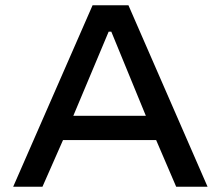

<svg xmlns="http://www.w3.org/2000/svg" viewBox="-20 -708 837 728"><path d="M30 0 331 -688H467L767 0H648L572 -177H219L141 0ZM258 -269H533L402 -588H392Z"/></svg>

Font: Saira Expanded Medium
Style: Regular
Weight: 500
Width: 7
Designer: Hector Gatti with collaboration of the Omnibus-Type team
Foundry: Omnibus-Type
Version: Version 1.100; ttfautohint (v1.8.3)